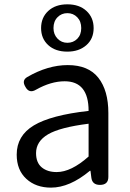

<svg xmlns="http://www.w3.org/2000/svg" viewBox="-20 -859 603 892"><path d="M483.4 -334V-37.1Q483.4 0 444.3 0Q408.2 0 404.3 -34.2L400.4 -65.4H397.5Q303.7 12.7 216.8 12.7Q146.5 12.7 102.1 -28.3Q57.6 -69.3 57.6 -140.6Q57.6 -228.5 137.2 -276.4Q216.8 -324.2 391.6 -343.8Q391.6 -481.4 280.3 -481.4Q216.8 -481.4 147.5 -442.4Q115.2 -422.9 97.7 -456.1Q80.1 -485.4 106.4 -501Q202.1 -556.6 294.9 -556.6Q390.6 -556.6 437 -497.6Q483.4 -438.5 483.4 -334ZM391.6 -131.8V-284.2Q258.8 -267.6 203.1 -234.9Q147.5 -202.1 147.5 -147.5Q147.5 -103.5 173.8 -81.5Q200.2 -59.6 243.2 -59.6Q310.5 -59.6 391.6 -131.8ZM415 -728.5Q415 -678.7 380.9 -648.9Q346.7 -619.1 293 -619.1Q237.3 -619.1 204.1 -649.4Q170.9 -679.7 170.9 -728.5Q170.9 -777.3 204.1 -808.1Q237.3 -838.9 293 -838.9Q348.6 -838.9 381.8 -808.1Q415 -777.3 415 -728.5ZM228.5 -728.5Q228.5 -699.2 247.1 -679.7Q265.6 -660.2 293 -660.2Q320.3 -660.2 338.9 -678.7Q357.4 -697.3 357.4 -728.5Q357.4 -759.8 338.9 -778.8Q320.3 -797.9 293 -797.9Q265.6 -797.9 247.1 -778.8Q228.5 -759.8 228.5 -728.5Z"/></svg>

Font: GenSenMaruGothic TW TTF Regular
Style: Regular
Weight: 400
Version: Version 1.301